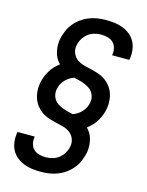

<svg xmlns="http://www.w3.org/2000/svg" viewBox="-141 -916 883 1153"><g transform="rotate(15 300.0 -340.0)"><path d="M228 151Q200 151 173 147.5Q146 144 122 134.5Q98 125 77.5 108.5Q57 92 45 69.5Q33 47 29.5 20Q26 -7 30 -34L32 -44H139L138 -39Q135 -18 140 2Q145 22 159.5 35.5Q174 49 194 54Q214 59 235 59Q256 59 278 52.5Q300 46 317.5 31.5Q335 17 346.5 -3.5Q358 -24 361 -45Q365 -70 355.5 -92Q346 -114 327 -127.5Q308 -141 284.5 -147Q261 -153 238 -158.5Q215 -164 192 -171.5Q169 -179 150.5 -192Q132 -205 117.5 -223Q103 -241 94.5 -263Q86 -285 84 -309.5Q82 -334 86 -359Q89 -379 96.5 -399Q104 -419 114.5 -437.5Q125 -456 140 -472.5Q155 -489 173 -502Q160 -515 150.5 -531.5Q141 -548 136.5 -566.5Q132 -585 131 -605Q130 -625 133 -645Q138 -671 148.5 -697Q159 -723 176.5 -745.5Q194 -768 217 -785Q240 -802 266 -812.5Q292 -823 319 -827Q346 -831 372 -831Q400 -831 427 -827.5Q454 -824 478 -814.5Q502 -805 522.5 -788.5Q543 -772 555 -749.5Q567 -727 570.5 -700Q574 -673 570 -646L568 -636H461L462 -641Q465 -662 460 -682Q455 -702 440.5 -715.5Q426 -729 406 -734Q386 -739 365 -739Q344 -739 322 -732.5Q300 -726 282.5 -711.5Q265 -697 253.5 -676.5Q242 -656 239 -635Q235 -610 244.5 -588Q254 -566 273 -552.5Q292 -539 315.5 -533Q339 -527 362 -521.5Q385 -516 408 -508.5Q431 -501 449.5 -488Q468 -475 482.5 -457Q497 -439 505.5 -417Q514 -395 516 -370.5Q518 -346 514 -321Q511 -301 503.5 -281Q496 -261 485.5 -242.5Q475 -224 460 -207.5Q445 -191 427 -178Q440 -165 449.5 -148.5Q459 -132 463.5 -113.5Q468 -95 469 -75Q470 -55 467 -35Q462 -9 451.5 17Q441 43 423.5 65.5Q406 88 383 105Q360 122 334 132.5Q308 143 281 147Q254 151 228 151ZM323 -233Q339 -238 353.5 -247.5Q368 -257 379.5 -270Q391 -283 398.5 -298.5Q406 -314 408 -330Q411 -347 407 -363.5Q403 -380 393.5 -393Q384 -406 370 -414.5Q356 -423 341 -429Q326 -435 309.5 -439Q293 -443 277 -447Q261 -442 246.5 -432.5Q232 -423 220.5 -410Q209 -397 201.5 -381.5Q194 -366 192 -350Q189 -333 193 -316.5Q197 -300 206.5 -287Q216 -274 230 -265.5Q244 -257 259 -251Q274 -245 290.5 -241Q307 -237 323 -233Z"/></g></svg>

Font: Iosevka SmBd Ex Obl
Style: Regular
Weight: 600
Width: 7
Italic angle: -9°
Monospace: yes
Designer: Belleve Invis
Foundry: Belleve Invis
Version: Version 32.5.0; ttfautohint (v1.8.4)